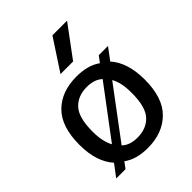

<svg xmlns="http://www.w3.org/2000/svg" viewBox="-228 -932 1066 1066"><g transform="rotate(-45 304.5 -399.0)"><path d="M496 -478Q527.5 -443.5 544.2 -392Q561 -340.5 561 -271.5Q561 -128.5 490.8 -59.5Q420.5 9.5 304.5 9.5Q262 9.5 225.5 -0.2Q189 -10 160 -31L133.5 4.5H60.5L113.5 -66Q82 -100.5 65 -151.8Q48 -203 48 -271.5Q48 -414.5 117.2 -483.2Q186.5 -552 304.5 -552Q347 -552 383.5 -542.5Q420 -533 449 -512L476 -548H548.5ZM304.5 -470.5Q233.5 -470.5 192.5 -426.2Q151.5 -382 151.5 -272.5Q151.5 -231 158.5 -199.8Q165.5 -168.5 178 -146.5L397.5 -439Q379.5 -455.5 356 -463Q332.5 -470.5 304.5 -470.5ZM304.5 -72Q375.5 -72 416.5 -116.5Q457.5 -161 457.5 -270.5Q457.5 -312.5 450.8 -344Q444 -375.5 431 -397.5L211.5 -104Q229.5 -87 253 -79.5Q276.5 -72 304.5 -72ZM251.5 -624 372 -808H487L350.5 -624Z"/></g></svg>

Font: Encode Sans Semi Expanded Medium
Style: Regular
Weight: 500
Width: 6
Designer: Multiple Designers
Foundry: Impallari Type
Version: Version 3.000; ttfautohint (v1.8.3) -l 8 -r 50 -G 200 -x 14 